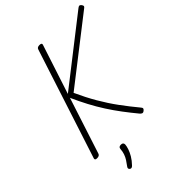

<svg xmlns="http://www.w3.org/2000/svg" viewBox="-349 -1185 1636 1636"><g transform="rotate(-45 469.0 -367.0)"><path d="M101 15Q87 15 82 10Q77 5 80 -5L402 -996Q408 -1015 435 -1015Q464 -1015 458 -996L312 -549L890 -1000Q904 -1012 912.5 -1012Q921 -1012 930 -1001Q939 -989 938 -981.5Q937 -974 925 -966L353 -521Q398 -422 447.5 -337Q497 -252 552.5 -176.5Q608 -101 671 -25Q680 -15 678.5 -7Q677 1 664 11Q653 19 643.5 15.5Q634 12 625 1Q577 -57 532.5 -116Q488 -175 447.5 -238Q407 -301 371 -369Q335 -437 301 -513L136 -5Q133 5 124 10Q115 15 101 15ZM234 276Q226 270 225.5 262.5Q225 255 231 247Q250 222 264 200Q278 178 286.5 153.5Q295 129 297 99Q298 86 305.5 81Q313 76 326 76Q340 76 346.5 82.5Q353 89 353 101Q352 119 343 147Q334 175 315.5 206.5Q297 238 267 269Q260 277 251 280Q242 283 234 276Z"/></g></svg>

Font: Playwrite RO ExtraLight
Style: Regular
Weight: 250
Version: Version 1.002